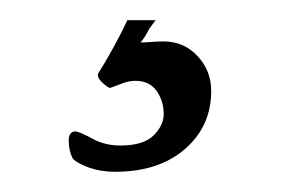

<svg xmlns="http://www.w3.org/2000/svg" viewBox="-20 -17 278 190"><path d="M119 25Q124 25 130 24.5Q136 24 142 24Q162 24 175.5 38.5Q189 53 189 73Q189 108 163 130.5Q137 153 94 153Q80 153 68.5 149Q57 145 52 140Q48 132 48 122Q48 113 55 113Q60 114 72 120.5Q84 127 99 127Q122 127 132 117Q142 107 142 96Q142 83 135 73Q128 63 114 63Q108 63 102.5 65Q97 67 89 70Q87 70 81.5 65Q76 60 77 56Q84 45 92.5 29.5Q101 14 106 3H134Q131 7 128 11Q126 15 123.5 19Q121 23 119 25Z"/></svg>

Font: Vermiglione SemiBold
Style: Regular
Weight: 600
Version: Version 1.000